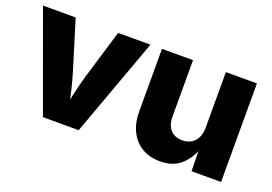

<svg xmlns="http://www.w3.org/2000/svg" viewBox="-82 -759 1397 987"><g transform="rotate(20 616.5 -265.5)"><path d="M204.6 0 8.8 -539.1H187.5L267.6 -278.8Q283.7 -226.1 296.4 -171.6Q309.1 -117.2 321.8 -57.6H288.6Q301.3 -117.2 313.5 -171.4Q325.7 -225.6 341.3 -278.8L419.9 -539.1H596.7L400.4 0Z M846.2 7.8Q789.6 7.8 747.6 -17.3Q705.6 -42.5 682.6 -88.6Q659.7 -134.8 659.7 -196.8V-539.1H829.6V-230.5Q829.6 -184.6 852.8 -158.7Q876 -132.8 917.5 -132.8Q944.8 -132.8 965.6 -144.8Q986.3 -156.7 997.8 -179.4Q1009.3 -202.1 1009.3 -234.4V-539.1H1179.2V0H1017.6L1015.1 -137.7H1026.4Q1005.4 -71.8 961.9 -32Q918.5 7.8 846.2 7.8Z"/></g></svg>

Font: Inter 18pt ExtraBold
Style: Regular
Weight: 800
Designer: Rasmus Andersson
Foundry: rsms
Version: Version 4.001;git-66647c0bb